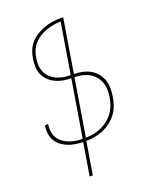

<svg xmlns="http://www.w3.org/2000/svg" viewBox="-170 -835 940 1149"><g transform="rotate(-20 300.0 -260.0)"><path d="M198 215 232 8Q208 7 183.5 3.5Q159 0 137 -9Q115 -18 96 -32.5Q77 -47 65.5 -67Q54 -87 50.5 -111Q47 -135 51 -161L52 -165H72L71 -161Q68 -139 71 -117Q74 -95 85 -77Q96 -59 112.5 -46.5Q129 -34 149 -26Q169 -18 191 -14.5Q213 -11 236 -11L296 -375Q269 -375 243.5 -380Q218 -385 196 -395.5Q174 -406 156.5 -423Q139 -440 128.5 -462.5Q118 -485 117 -511Q116 -537 120 -564Q124 -589 134 -614Q144 -639 162 -659.5Q180 -680 204 -694.5Q228 -709 253 -718Q278 -727 303.5 -731Q329 -735 355 -735H375L319 -394Q347 -393 373.5 -387.5Q400 -382 422.5 -369Q445 -356 461.5 -336.5Q478 -317 486.5 -292.5Q495 -268 495.5 -240Q496 -212 491 -185Q487 -158 477.5 -131.5Q468 -105 450.5 -82Q433 -59 410 -41.5Q387 -24 360.5 -13Q334 -2 306.5 3Q279 8 252 8L218 215ZM299 -394 352 -716Q329 -716 306 -712Q283 -708 260 -700Q237 -692 216 -679Q195 -666 178.5 -647.5Q162 -629 152.5 -606.5Q143 -584 140 -561Q136 -538 137.5 -514.5Q139 -491 148 -471Q157 -451 173 -436Q189 -421 209 -411.5Q229 -402 252 -398Q275 -394 299 -394ZM256 -11Q281 -11 305 -15.5Q329 -20 353 -30.5Q377 -41 398 -57Q419 -73 434.5 -94Q450 -115 459 -139Q468 -163 472 -187Q476 -212 475.5 -237Q475 -262 467 -284Q459 -306 444 -323.5Q429 -341 408.5 -352.5Q388 -364 364.5 -369Q341 -374 316 -375Z"/></g></svg>

Font: Iosevka Thin Extended Oblique
Style: Regular
Weight: 100
Width: 7
Italic angle: -9°
Monospace: yes
Designer: Belleve Invis
Foundry: Belleve Invis
Version: Version 32.5.0; ttfautohint (v1.8.4)